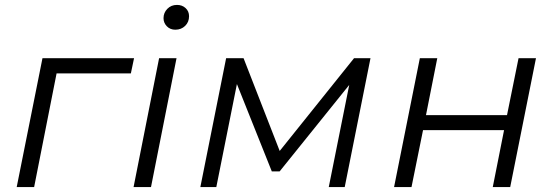

<svg xmlns="http://www.w3.org/2000/svg" viewBox="-20 -762 2251 782"><path d="M48 0 153 -525H526L513 -463H193L214 -481L119 0Z M524 0 628 -525H699L595 0ZM694 -641Q673 -641 659.5 -655Q646 -669 646 -688Q646 -710 661.5 -726Q677 -742 701 -742Q722 -742 736 -729Q750 -716 750 -696Q750 -672 734 -656.5Q718 -641 694 -641Z M796 0 901 -525H972L1129 -122H1099L1422 -525H1489L1384 0H1319L1408 -444L1420 -438L1119 -64H1087L936 -442L950 -445L861 0Z M1585 0 1690 -525H1761L1715 -293H2045L2092 -525H2163L2058 0H1987L2033 -232H1703L1656 0Z"/></svg>

Font: MOST Montserrat
Style: Italic
Weight: 400
Italic angle: -11.3°
Designer: Julieta Ulanovsky
Foundry: Julieta Ulanovsky
Version: Version 8.000;March 11, 2024;FontCreator 15.0.0.2926 64-bit